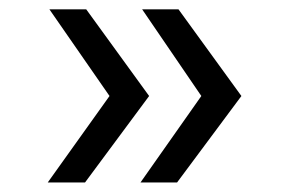

<svg xmlns="http://www.w3.org/2000/svg" viewBox="-20 -477 618 412"><path d="M82.5 -85.5 215 -271 86 -457H165L300 -271L162.5 -85.5ZM281.5 -85.5 412 -271 285 -457H363L498 -271L360 -85.5Z"/></svg>

Font: Mooli
Style: Regular
Weight: 400
Designer: Vernon Adams
Foundry: Vernon Adams
Version: Version 1.000; ttfautohint (v1.8.4.7-5d5b);gftools[0.9.33]